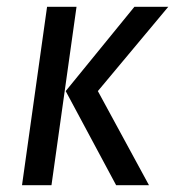

<svg xmlns="http://www.w3.org/2000/svg" viewBox="-20 -547 517 567"><path d="M132 0H45L119 -527H206ZM269 -278 420 0H323L174 -278L377 -527H477Z"/></svg>

Font: Fira Sans Condensed
Style: Italic
Weight: 400
Width: 3
Italic angle: -8°
Designer: bBox Type GmbH & Carrois Corporate GbR & Edenspiekermann AG
Foundry: bBox Type GmbH & Carrois Corporate GbR & Edenspiekermann AG
Version: Version 4.301